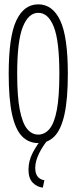

<svg xmlns="http://www.w3.org/2000/svg" viewBox="-20 -647 353 883"><path d="M156 11Q112 11 81.5 -20Q51 -51 35.5 -121Q20 -191 20 -308Q20 -478 55 -552.5Q90 -627 156 -627Q222 -627 257 -552.5Q292 -478 292 -308Q292 -191 276.5 -121Q261 -51 230.5 -20Q200 11 156 11ZM156 -28Q186 -28 208 -54.5Q230 -81 241.5 -142Q253 -203 253 -308Q253 -459 227.5 -523.5Q202 -588 156 -588Q111 -588 85 -523.5Q59 -459 59 -308Q59 -203 71 -142Q83 -81 104.5 -54.5Q126 -28 156 -28ZM184 182 177 216Q150 213 130.5 193Q111 173 111 133Q111 93 131 54.5Q151 16 183 -21L203 -7Q177 23 159.5 59Q142 95 142 125Q142 175 184 182Z"/></svg>

Font: Inconsolata ExtraCondensed Light
Style: Regular
Weight: 300
Width: 2
Monospace: yes
Designer: Raph Levien, Cyreal, Brenton Simpson
Foundry: Raph Levien, Cyreal, Google
Version: Version 3.100; ttfautohint (v1.8.4.7-5d5b)